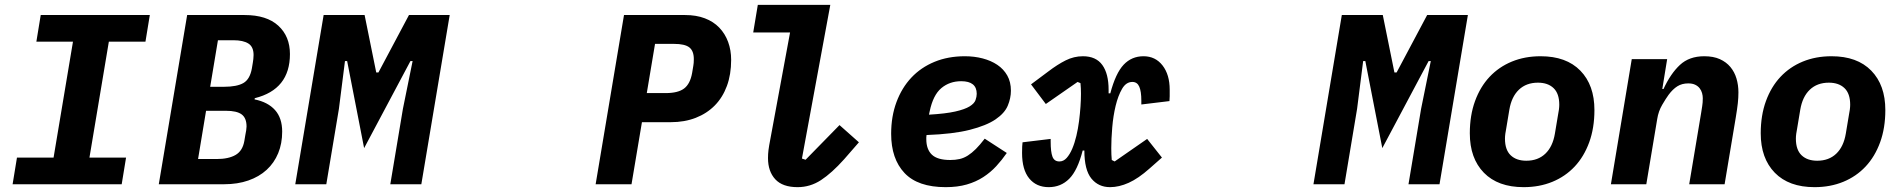

<svg xmlns="http://www.w3.org/2000/svg" viewBox="-20 -760 7840 792"><path d="M32 0 50 -110H201L281 -588H130L148 -698H598L580 -588H429L349 -110H500L482 0Z M752 -698H989Q1080 -698 1128 -654Q1176 -610 1176 -537Q1176 -391 1031 -355L1030 -350Q1085 -339 1114.5 -306Q1144 -273 1144 -217Q1144 -168 1127.5 -128Q1111 -88 1080 -59.5Q1049 -31 1004.5 -15.5Q960 0 905 0H635ZM873 -104Q923 -104 952 -121Q981 -138 988 -179L992 -203Q994 -212 995.5 -222Q997 -232 997 -238Q997 -273 977 -288Q957 -303 912 -303H830L797 -104ZM904 -402Q957 -402 984 -417.5Q1011 -433 1019 -478L1023 -502Q1024 -507 1025 -516.5Q1026 -526 1026 -533Q1026 -567 1004.5 -580.5Q983 -594 943 -594H879L847 -402Z M1642 -311 1682 -508H1673L1482 -149L1412 -508H1403L1378 -311L1326 0H1198L1315 -698H1484L1532 -461H1541L1667 -698H1835L1718 0H1590Z M2437 0 2554 -698H2806Q2852 -698 2887.5 -684.5Q2923 -671 2947 -646Q2971 -621 2983.5 -587Q2996 -553 2996 -513Q2996 -453 2978.5 -405.5Q2961 -358 2928.5 -325Q2896 -292 2850 -274Q2804 -256 2747 -256H2628L2585 0ZM2648 -376H2726Q2777 -376 2802 -395Q2827 -414 2835 -459L2840 -489Q2841 -494 2841.5 -501Q2842 -508 2842 -516Q2842 -550 2823.5 -564.5Q2805 -579 2760 -579H2682Z M3270 12Q3208 12 3178 -20.5Q3148 -53 3148 -108Q3148 -125 3150 -141Q3152 -157 3158 -188L3239 -626H3087L3106 -740H3405L3288 -106L3303 -101L3443 -244L3523 -173L3462 -103Q3411 -46 3366.5 -17Q3322 12 3270 12Z M3881 12Q3766 12 3711 -46.5Q3656 -105 3656 -208Q3656 -280 3678 -339Q3700 -398 3739.5 -440Q3779 -482 3835 -505Q3891 -528 3960 -528Q3999 -528 4033.5 -519Q4068 -510 4094 -492.5Q4120 -475 4135 -448.5Q4150 -422 4150 -386Q4150 -355 4137 -324Q4124 -293 4086.5 -267.5Q4049 -242 3980.5 -224.5Q3912 -207 3802 -203Q3801 -197 3801 -193.5Q3801 -190 3801 -186Q3801 -144 3824 -122Q3847 -100 3900 -100Q3921 -100 3938.5 -104Q3956 -108 3972.5 -118.5Q3989 -129 4005.5 -145.5Q4022 -162 4042 -188L4133 -129Q4113 -100 4089.5 -74.5Q4066 -49 4036 -29.5Q4006 -10 3968 1Q3930 12 3881 12ZM3945 -425Q3897 -425 3863 -396.5Q3829 -368 3815 -301L3812 -287Q3881 -291 3920.5 -300Q3960 -309 3979.5 -321Q3999 -333 4004 -347Q4009 -361 4009 -373Q4009 -425 3945 -425Z M4306 12Q4255 12 4225.5 -24Q4196 -60 4196 -129Q4196 -147 4196.5 -155.5Q4197 -164 4198 -173L4314 -187V-176Q4314 -133 4321.5 -113.5Q4329 -94 4350 -94Q4367 -94 4380 -108.5Q4393 -123 4403 -146.5Q4413 -170 4420 -199.5Q4427 -229 4431 -260Q4435 -291 4437 -320.5Q4439 -350 4439 -373Q4439 -385 4438.5 -395.5Q4438 -406 4437 -417L4425 -422L4294 -331L4233 -412L4304 -465Q4342 -494 4376 -511Q4410 -528 4447 -528Q4501 -528 4527 -492Q4553 -456 4553 -390V-375H4560Q4582 -458 4615 -493Q4648 -528 4697 -528Q4746 -528 4775.5 -490Q4805 -452 4805 -390Q4805 -375 4805 -363Q4805 -351 4804 -343L4688 -329V-345Q4688 -383 4679.5 -402.5Q4671 -422 4651 -422Q4625 -422 4608.5 -393.5Q4592 -365 4582 -323.5Q4572 -282 4568 -234.5Q4564 -187 4564 -149Q4564 -135 4564.5 -123Q4565 -111 4566 -100L4578 -94L4712 -187L4773 -110L4722 -65Q4676 -24 4636 -6Q4596 12 4559 12Q4511 12 4482 -23.5Q4453 -59 4453 -139H4446Q4425 -57 4390.5 -22.5Q4356 12 4306 12Z M5842 -311 5882 -508H5873L5682 -149L5612 -508H5603L5578 -311L5526 0H5398L5515 -698H5684L5732 -461H5741L5867 -698H6035L5918 0H5790Z M6265 12Q6159 12 6101 -47.5Q6043 -107 6043 -210Q6043 -284 6064.5 -343Q6086 -402 6124.5 -443Q6163 -484 6216.5 -506Q6270 -528 6335 -528Q6441 -528 6499 -468.5Q6557 -409 6557 -306Q6557 -232 6535.5 -173Q6514 -114 6475.5 -73Q6437 -32 6383.5 -10Q6330 12 6265 12ZM6276 -97Q6324 -97 6354.5 -126Q6385 -155 6394 -209L6407 -287Q6409 -296 6410.5 -307.5Q6412 -319 6412 -328Q6412 -374 6388.5 -396.5Q6365 -419 6324 -419Q6276 -419 6245.5 -390Q6215 -361 6206 -307L6193 -229Q6191 -220 6189.5 -208.5Q6188 -197 6188 -188Q6188 -142 6211.5 -119.5Q6235 -97 6276 -97Z M6625 0 6711 -516H6857L6837 -393H6842Q6871 -456 6909.5 -492Q6948 -528 7010 -528Q7048 -528 7074.5 -516Q7101 -504 7118 -483.5Q7135 -463 7143 -436Q7151 -409 7151 -379Q7151 -357 7148.5 -334Q7146 -311 7140 -275L7094 0H6948L6997 -293Q6999 -307 7001.5 -321.5Q7004 -336 7004 -355Q7004 -365 7001 -376Q6998 -387 6991 -396Q6984 -405 6972.5 -410.5Q6961 -416 6944 -416Q6918 -416 6899 -404Q6880 -392 6863 -369Q6852 -354 6836.5 -327.5Q6821 -301 6816 -269L6771 0Z M7465 12Q7359 12 7301 -47.5Q7243 -107 7243 -210Q7243 -284 7264.5 -343Q7286 -402 7324.5 -443Q7363 -484 7416.5 -506Q7470 -528 7535 -528Q7641 -528 7699 -468.5Q7757 -409 7757 -306Q7757 -232 7735.5 -173Q7714 -114 7675.5 -73Q7637 -32 7583.5 -10Q7530 12 7465 12ZM7476 -97Q7524 -97 7554.5 -126Q7585 -155 7594 -209L7607 -287Q7609 -296 7610.5 -307.5Q7612 -319 7612 -328Q7612 -374 7588.5 -396.5Q7565 -419 7524 -419Q7476 -419 7445.5 -390Q7415 -361 7406 -307L7393 -229Q7391 -220 7389.5 -208.5Q7388 -197 7388 -188Q7388 -142 7411.5 -119.5Q7435 -97 7476 -97Z"/></svg>

Font: IBM Plex Mono
Style: Bold Italic
Weight: 700
Italic angle: -9°
Monospace: yes
Designer: Mike Abbink, Paul van der Laan, Pieter van Rosmalen
Foundry: Bold Monday
Version: Version 2.3